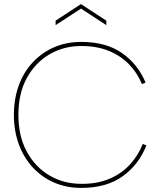

<svg xmlns="http://www.w3.org/2000/svg" viewBox="-20 -912 799 939"><path d="M48 -350Q48 -429 72 -494.5Q96 -560 140.5 -607.5Q185 -655 245 -681Q305 -707 377 -707Q498 -707 576 -653Q654 -599 692 -508L674 -501Q652 -555 611.5 -597Q571 -639 512.5 -663Q454 -687 377 -687Q292 -687 222.5 -646.5Q153 -606 111.5 -531Q70 -456 70 -350Q70 -245 111.5 -169.5Q153 -94 222.5 -53.5Q292 -13 377 -13Q455 -12 515 -37.5Q575 -63 616 -108Q657 -153 678 -208L696 -201Q659 -107 580 -50Q501 7 377 7Q305 7 245 -19Q185 -45 140.5 -93Q96 -141 72 -206.5Q48 -272 48 -350ZM500 -789 376 -870 252 -789V-811L376 -892L500 -811Z"/></svg>

Font: Albert Sans Thin
Style: Regular
Weight: 250
Designer: Andreas Rasmussen
Foundry: a.Foundry
Version: Version 1.025